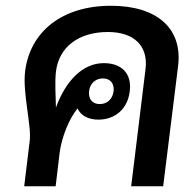

<svg xmlns="http://www.w3.org/2000/svg" viewBox="-20 -646 676 666"><path d="M83 -157 64 0H173L187 -117C194 -170 219 -233 249 -270C260 -244 289 -231 321 -231C380 -231 423 -269 430 -329C438 -390 403 -427 340 -427C267 -427 208 -366 174 -273C173 -318 170 -361 174 -397C184 -483 253 -535 354 -535C445 -535 494 -487 485 -408L435 0H546L598 -419C613 -548 524 -626 365 -626C195 -626 84 -536 67 -398C58 -323 90 -209 83 -157ZM289 -330C292 -356 311 -374 337 -374C363 -374 377 -356 374 -330C371 -303 352 -285 326 -285C300 -285 286 -303 289 -330Z"/></svg>

Font: TPK Tissa Web SemiBold
Style: Italic
Weight: 600
Italic angle: -7°
Designer: Jacques Le Bailly, Suppakit Chalermlarp | Katatrad Co.,Ltd.
Foundry: Jacques Le Bailly, Cadson Demak Co.,Ltd.
Version: Version 5.000;Glyphs 3.1.2 (3151)